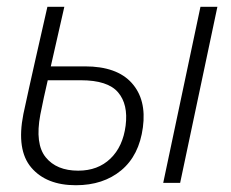

<svg xmlns="http://www.w3.org/2000/svg" viewBox="-20 -540 682 567"><path d="M204 7Q117 7 72.5 -45Q28 -97 49 -203Q66 -282 84 -361.5Q102 -441 120 -520H170Q160 -476 150 -432Q140 -388 130 -344H231Q325 -344 369 -295Q413 -246 402 -164Q391 -81 338 -37Q285 7 204 7ZM572 -520H622L512 0H462ZM99 -201Q83 -115 115 -75.5Q147 -36 211 -36Q269 -36 306 -71.5Q343 -107 351 -169Q359 -232 328.5 -267.5Q298 -303 219 -303H121Q115 -277 109.5 -252Q104 -227 99 -201Z"/></svg>

Font: Raleway Light
Style: Italic
Weight: 300
Italic angle: -12°
Designer: Matt McInerney, Pablo Impallari, Rodrigo Fuenzalida
Foundry: Matt McInerney, Pablo Impallari, Rodrigo Fuenzalida
Version: Version 4.026